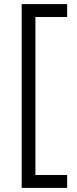

<svg xmlns="http://www.w3.org/2000/svg" viewBox="-20 -750 378 938"><path d="M308 -667H153V105H308V168H86V-730H308Z"/></svg>

Font: Kantumruy Pro
Style: Regular
Weight: 400
Designer: Sovichet Tep
Foundry: Sovichet Tep
Version: Version 1.002